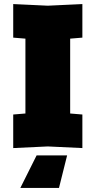

<svg xmlns="http://www.w3.org/2000/svg" viewBox="-20 -724 470 944"><path d="M45 4V-161L105 -166V-534L45 -539V-704L215 -696L385 -704V-539L325 -534V-166L385 -161V4L215 -4ZM310 40 270 200H80L160 40Z"/></svg>

Font: Tektur Black
Style: Regular
Weight: 900
Designer: Adam Jagosz
Foundry: Adam Jagosz
Version: Version 1.005;gftools[0.9.30]